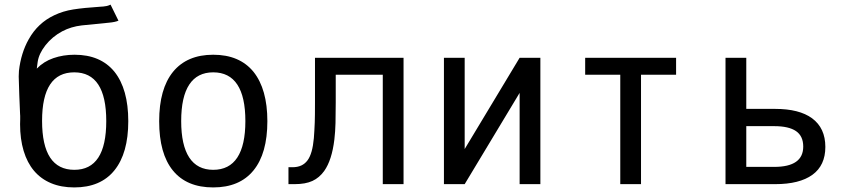

<svg xmlns="http://www.w3.org/2000/svg" viewBox="-20 -797 3652 831"><path d="M475.1 -59.6Q535.2 -133.8 535.2 -272.5Q535.2 -411.6 475.1 -486.8Q415 -560.1 302.7 -560.1Q253.4 -560.1 211.2 -545.4Q168.9 -530.8 139.2 -500L143.1 -529.3Q148.4 -564.9 176.8 -601.1Q206.5 -638.7 249.5 -661.6Q287.6 -681.6 333.5 -687L450.7 -698.7Q478.5 -701.2 492.7 -707.5L458.5 -776.9Q449.2 -772.5 441.9 -771Q434.6 -769.5 427 -768.8Q419.4 -768.1 416.5 -768.1Q341.8 -763.2 297.1 -756.1Q252.4 -749 214.8 -731Q144 -697.8 104.5 -627.4Q70.8 -567.9 62 -490.2Q61 -479.5 61 -465.8Q61 -445.8 63.5 -384.8L66.9 -303.2Q67.4 -300.3 67.4 -295.9V-290V-279.3Q66.9 -275.4 66.9 -259.8Q66.9 -195.3 82.3 -144Q97.7 -92.8 127.4 -57.6Q157.2 -22.5 200.9 -4.2Q244.6 14.2 301.3 14.2Q415.5 14.2 475.1 -59.6ZM162.1 -273.9Q162.1 -483.9 301.3 -483.9Q439.9 -483.9 439.9 -272.9Q439.9 -62 301.8 -62Q162.1 -62 162.1 -273.9Z M1137.2 -272.5Q1137.2 -411.1 1077.1 -486.3Q1016.6 -560.1 902.8 -560.1Q789.6 -560.1 729 -486.3Q668.9 -412.1 668.9 -272.5Q668.9 -131.8 728.5 -58.8Q788.1 14.2 902.8 14.2Q1017.1 14.2 1077.1 -59.3Q1137.2 -132.8 1137.2 -272.5ZM764.2 -272.9Q764.2 -377.9 799.1 -430.9Q834 -483.9 902.8 -483.9Q972.2 -483.9 1007.1 -430.9Q1042 -377.9 1042 -272.9Q1042 -168.5 1007.1 -115.2Q972.2 -62 902.8 -62Q834 -62 799.1 -115.2Q764.2 -168.5 764.2 -272.9Z M1255.4 0Q1302.2 0 1332.3 -13.9Q1362.3 -27.8 1383.3 -57.1Q1416.5 -104 1427.2 -193.4Q1431.2 -228 1432.1 -264.4Q1433.1 -300.8 1433.1 -354V-473.6H1636.7V0H1726.6V-546.9H1343.3V-352.5Q1343.3 -293.9 1342.3 -267.1Q1340.8 -229 1338.4 -199.2Q1332.5 -131.8 1311 -103Q1299.8 -87.9 1283.7 -80.6Q1267.6 -73.2 1245.6 -73.2H1228.5V0Z M1991.2 0 2229 -395V0H2318.8V-546.9H2229L1991.2 -151.9V-546.9H1901.4V0Z M2754.4 0V-473.6H2906.2V-546.9H2512.7V-473.6H2664.6V0Z M3335 0Q3440.4 0 3496.3 -40.5Q3552.2 -81.1 3552.2 -161.1Q3552.2 -242.7 3494.6 -285.2Q3439 -325.7 3335 -325.7H3210V-546.9H3120.1V0ZM3210 -251H3331.1Q3394 -251 3425.3 -229.5Q3456.5 -208 3456.5 -162.6Q3456.5 -74.7 3331.1 -74.7H3210Z"/></svg>

Font: Hack Dev
Style: Regular
Weight: 400
Designer: Christopher Simpkins
Foundry: Christopher Simpkins
Version: Version 2.0315